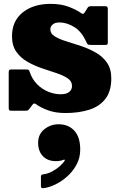

<svg xmlns="http://www.w3.org/2000/svg" viewBox="-20 -562 620 992"><path d="M425.5 -346Q401.5 -399.5 363 -422.8Q324.5 -446 288 -446Q263.5 -446 251.8 -435.2Q240 -424.5 240 -411Q240 -388.5 262.8 -374.2Q285.5 -360 321.5 -349Q357.5 -338 397.8 -324.5Q438 -311 473.8 -291Q509.5 -271 532.2 -238.8Q555 -206.5 555 -157Q555 -90 524.2 -50.8Q493.5 -11.5 440 5.2Q386.5 22 318 22Q267 22 229 8.2Q191 -5.5 165 -24.5Q155.5 -31.5 148 -21L133 -1.5Q128.5 5 125.5 7.5Q122.5 10 111 10H38Q29.5 10 27.2 6.5Q25 3 25 -6V-186.5Q25 -195 26.8 -199Q28.5 -203 37 -203H112.5Q125.5 -203 128 -201Q130.5 -199 134 -189Q146.5 -152 172 -126.5Q197.5 -101 229.5 -88Q261.5 -75 293 -75Q323 -75 337.5 -86.8Q352 -98.5 352 -118Q352 -142.5 329.5 -157.5Q307 -172.5 271.8 -184.2Q236.5 -196 197 -209.2Q157.5 -222.5 122.2 -242.5Q87 -262.5 64.5 -294.2Q42 -326 42 -375Q42 -453 97 -497.5Q152 -542 242 -542Q295 -542 334.8 -527Q374.5 -512 398 -495Q405 -490 409.2 -490.5Q413.5 -491 418.5 -499L430.5 -518.5Q434.5 -525.5 438.5 -527.8Q442.5 -530 453.5 -530H524.5Q537 -530 537 -516.5V-345.5Q537 -337.5 535.5 -333.8Q534 -330 525.5 -330H447Q435 -330 432 -334Q429 -338 425.5 -346ZM177 175.5Q177 131.5 209.2 105.8Q241.5 80 282.5 80Q333 80 363.8 113Q394.5 146 394.5 211Q394.5 253 375.8 288Q357 323 328 349Q299 375 266.5 390.8Q234 406.5 206.5 410Q198 411 194.8 408.8Q191.5 406.5 191.5 397V349.5Q191.5 340.5 201.5 339Q225.5 336.5 248.2 324.5Q271 312.5 288.8 296.8Q306.5 281 314.5 267.5Q316 265 314.2 263.5Q312.5 262 308.5 263.5Q293 270.5 267.5 270.5Q226.5 270.5 201.8 245Q177 219.5 177 175.5Z"/></svg>

Font: Besley* Fatface
Style: Regular
Weight: 900
Designer: Owen Earl
Foundry: indestructible type*
Version: Version 3.000; ttfautohint (v1.8.3)